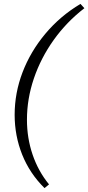

<svg xmlns="http://www.w3.org/2000/svg" viewBox="-20 -762 452 983"><path d="M208 201Q132 126 93.5 29.5Q55 -67 55 -174Q55 -286 95.5 -392Q136 -498 212 -589Q288 -680 392 -742L412 -720Q321 -650 255 -557.5Q189 -465 153.5 -360.5Q118 -256 118 -149Q118 -55 147 30Q176 115 231 182Z"/></svg>

Font: Piazzolla 24pt
Style: Italic
Weight: 400
Italic angle: -11.3°
Designer: Juan Pablo del Peral
Foundry: Huerta Tipografica
Version: Version 2.005